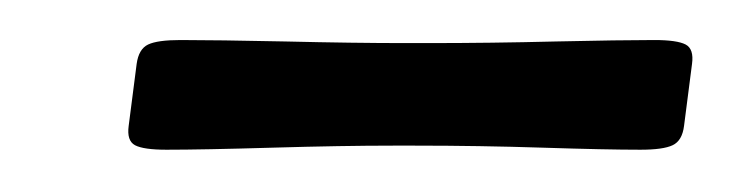

<svg xmlns="http://www.w3.org/2000/svg" viewBox="-20 -669 362 94"><path d="M172.4 -597.7Q147.5 -597.7 113.3 -596.7Q79.1 -595.7 61.5 -595.7Q50.3 -595.7 46.1 -597.9Q42 -600.1 43 -607.4L46.9 -637.7Q47.9 -645 52.5 -647.2Q57.1 -649.4 68.4 -649.4Q85.9 -649.4 119.6 -648.7Q153.3 -647.9 178.7 -647.9H189Q220.7 -647.9 252.2 -648.7Q283.7 -649.4 300.3 -649.4Q311.5 -649.4 315.7 -647.2Q319.8 -645 318.8 -637.7L314.9 -607.4Q314 -600.1 309.3 -597.9Q304.7 -595.7 293.5 -595.7Q276.9 -595.7 245.8 -596.7Q214.8 -597.7 183.1 -597.7Z"/></svg>

Font: Cooper*
Style: Italic
Weight: 400
Italic angle: -7°
Designer: Owen Earl
Foundry: indestructible type*
Version: Version 0.001